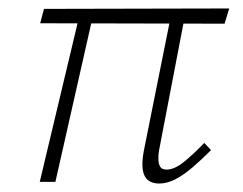

<svg xmlns="http://www.w3.org/2000/svg" viewBox="-20 -430 575 454"><path d="M356 4Q340 4 330 -4Q320 -12 317.5 -29Q315 -46 320 -73L387 -407H420L356 -74Q354 -62 354.5 -52Q355 -42 359 -35.5Q363 -29 374 -29Q392 -29 414 -46.5Q436 -64 463 -92L479 -75Q456 -52 435 -34Q414 -16 394.5 -6Q375 4 356 4ZM74 0 171 -407H203L111 0ZM511 -374 75 -375 84 -409 522 -410Z"/></svg>

Font: Ysabeau ExtraLight
Style: Italic
Weight: 250
Italic angle: -12°
Version: Version 2.000;gftools[0.9.27.dev2+g8671c4b]